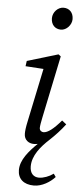

<svg xmlns="http://www.w3.org/2000/svg" viewBox="-64 -777 440 1051"><g transform="rotate(5 156.0 -252.0)"><path d="M237.3 -623.2C267.7 -623.2 296 -654.3 296 -685.8C296 -721.9 273.8 -744.1 241.6 -744.1C211.2 -744.1 182.8 -715 182.8 -681.5C182.8 -645.3 205.2 -623.2 237.3 -623.2ZM90.4 -38.3C90.4 -4.1 116.5 13.1 144 13.1C151.1 13.1 158.2 12.1 165.3 11C119.1 56.2 75.2 106.1 75.2 161.9C75.2 209.8 107.1 239.8 164.2 239.8C208.5 239.8 253.3 211.9 279.3 182.9L267.2 165.6C244.4 182.5 212.7 194.4 187.9 194.4C158.9 194.4 138 175.4 138 136.6C138 77 181.5 25.2 228.8 -18.1C257.8 -45.2 286.7 -76.2 311.6 -109.2L287.4 -128.3C246.6 -80.4 214.9 -55.6 191.1 -55.6C180.1 -55.6 169.2 -63.5 169.2 -77.5C169.2 -89.5 173.2 -110.3 178.2 -135.1L249.3 -477.2L236.2 -487.3L66.1 -436.2L62 -407L191.2 -398.7L167.2 -429.8L100.5 -111C91.6 -70.3 90.4 -52.7 90.4 -38.3Z"/></g></svg>

Font: Source Serif Variable
Style: Italic
Weight: 389
Italic angle: -12°
Designer: Frank Grießhammer
Foundry: Adobe Systems Incorporated
Version: Version 3.001;hotconv 1.0.111;makeotfexe 2.5.65597